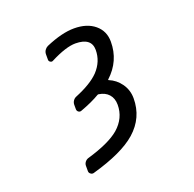

<svg xmlns="http://www.w3.org/2000/svg" viewBox="-162 -931 1324 1309"><g transform="rotate(-20 500.0 -277.0)"><path d="M714.8 -592.8Q714.8 -453.1 609.4 -356.4Q606.4 -353.5 610.4 -351.6Q661.1 -331.1 694.3 -285.2Q728.5 -237.3 728.5 -176.8Q728.5 -36.1 621.1 58.6Q521.5 146.5 298.8 209Q294.9 210 292 210Q283.2 210 276.4 204.1Q265.6 196.3 265.6 183.6V144.5Q265.6 129.9 274.9 117.7Q284.2 105.5 298.8 100.6Q460.9 53.7 533.2 -7.8Q611.3 -76.2 611.3 -172.9Q611.3 -219.7 585 -249Q559.6 -277.3 513.7 -284.2Q509.8 -285.2 505.9 -283.2Q448.2 -249 365.2 -218.8Q353.5 -213.9 343.3 -221.2Q333 -228.5 333 -242.2V-273.4Q333 -289.1 341.8 -302.2Q350.6 -315.4 365.2 -321.3Q482.4 -369.1 537.1 -425.8Q598.6 -491.2 598.6 -575.2Q598.6 -663.1 483.4 -664.1Q414.1 -664.1 299.8 -605.5Q290 -599.6 279.8 -606Q269.5 -612.3 269.5 -623V-662.1Q269.5 -678.7 278.3 -691.9Q287.1 -705.1 300.8 -711.9Q420.9 -763.7 508.8 -763.7Q602.5 -763.7 658.7 -716.8Q714.8 -669.9 714.8 -592.8Z"/></g></svg>

Font: Gen Jyuu Gothic L Monospace Medium
Style: Regular
Weight: 500
Designer: [Source Han Sans]
Ryoko NISHIZUKA  (kana & ideographs); Paul D. Hunt (Latin, Greek & Cyrillic); Wenlong ZHANG  (bopomofo
Version: Version 1.002.20150607